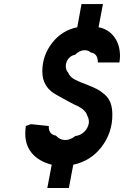

<svg xmlns="http://www.w3.org/2000/svg" viewBox="-20 -861 618 957"><path d="M215.8 76.2 237.8 -40Q173.8 -56.6 139.9 -96.4Q106 -136.2 106 -193.8Q106 -211.9 108.9 -232.9L133.8 -242.2Q141.6 -240.7 178.5 -237.5Q215.3 -234.4 223.1 -232.9Q221.7 -190.9 258.8 -185.1Q277.8 -163.1 305.2 -163.1Q330.1 -163.1 356 -183.1Q380.4 -185.5 399.4 -203.6Q418.5 -221.7 422.9 -248Q424.3 -268.6 415 -284.2Q408.2 -311 368.2 -332Q357.9 -336.4 350.8 -339.8Q343.8 -343.3 333.7 -348.6Q323.7 -354 318.4 -356.9Q313 -359.9 294.9 -369.6Q276.9 -379.4 265.1 -386.2Q190.9 -424.3 190.9 -504.9Q190.9 -584 239.5 -646.7Q288.1 -709.5 365.2 -725.1L386.2 -840.8H493.2L471.2 -725.1Q520.5 -715.8 549.3 -677Q578.1 -638.2 578.1 -582Q578.1 -566.4 575.2 -549.8H467.8Q467.8 -594.7 433.1 -599.1Q419.9 -610.8 401.9 -610.8Q377 -610.8 354 -587.9Q335.9 -585 323.5 -571.3Q311 -557.6 308.1 -537.1Q306.6 -512.2 319.8 -499Q326.2 -481.9 344.5 -469.7Q362.8 -457.5 405.8 -441.9Q439.9 -428.7 460.7 -418.2Q481.4 -407.7 501.7 -390.1Q522 -372.6 531 -347.9Q540 -323.2 540 -289.1Q540 -199.2 486.3 -128.9Q432.6 -58.6 345.2 -40L323.2 76.2Z"/></svg>

Font: Involve SemiBold Oblique
Style: Italic
Weight: 600
Italic angle: -10.5°
Designer: Stefan Peev
Foundry: Context Ltd.
Version: Version 1.001